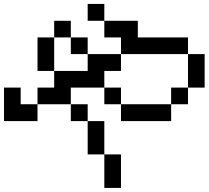

<svg xmlns="http://www.w3.org/2000/svg" viewBox="-20 -796 1040 957"><path d="M417 -692.4V-776.4H500V-692.4ZM167 -442.4V-609.4H250V-692.4H333V-609.4H417V-526.4H333V-609.4H250V-442.4ZM0 -192.4V-359.4H83V-276.4H167V-359.4H250V-442.4H417V-526.4H583V-609.4H500V-692.4H667V-609.4H917V-526.4H583V-442.4H500V-359.4H583V-276.4H833V-359.4H917V-276.4H833V-192.4H583V-276.4H500V-359.4H333V-276.4H167V-192.4ZM917 -359.4V-526.4H1000V-359.4ZM500 -26.4H583V140.6H500ZM500 -26.4H417V-192.4H333V-276.4H417V-192.4H500Z"/></svg>

Font: KH Dot kagurazaka 12
Style: Regular
Weight: 400
Designer: Original version for X68000 by Keitarou Hiraki (http://hp.vector.co.jp/authors/VA000874/) / TrueType conversion by Homem
Version: Version 1.00.20150527